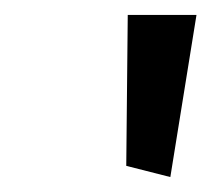

<svg xmlns="http://www.w3.org/2000/svg" viewBox="-20 -829 283 257"><path d="M208 -592 243 -809H151L149 -607Z"/></svg>

Font: Bluebird
Style: LiObl
Weight: 300
Designer: Jasper
Foundry: Cannot Into Space Fonts
Version: Version 0.98